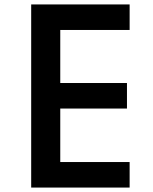

<svg xmlns="http://www.w3.org/2000/svg" viewBox="-20 -845 690 865"><path d="M564 0V-115H251.5V-356H552V-471H251.5V-710H564V-825H120.5V0Z"/></svg>

Font: Spartan SemiBold
Style: Regular
Weight: 600
Designer: Matt Bailey, Mirko Velimirovic
Foundry: Matt Bailey
Version: Version 1.003